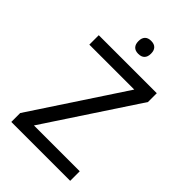

<svg xmlns="http://www.w3.org/2000/svg" viewBox="-239 -904 996 996"><g transform="rotate(45 259.0 -405.5)"><path d="M475.1 -70.1V0H43.1V-65.3L375.4 -569.8H45.8V-639H471.4V-574.5L139 -70.1ZM258.8 -715.3Q236.2 -715.3 224.6 -727.6Q213 -739.8 213 -762V-764.4Q213 -786.1 224.6 -798.3Q236.2 -810.6 258.8 -810.6Q282 -810.6 293.6 -798.3Q305.2 -786.1 305.2 -764.4V-762Q305.2 -739.8 293.6 -727.6Q282 -715.3 258.8 -715.3Z"/></g></svg>

Font: Anek Latin Medium
Style: Regular
Weight: 500
Designer: Yesha Goshar
Foundry: Ek Type
Version: Version 1.003